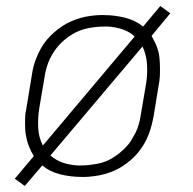

<svg xmlns="http://www.w3.org/2000/svg" viewBox="-20 -578 640 636"><path d="M62 38 29 14 92 -61Q87 -69 83 -77Q79 -85 75.5 -94Q72 -103 69.5 -112.5Q67 -122 65.5 -131.5Q64 -141 63.5 -150.5Q63 -160 63 -172Q63 -184 63.5 -194Q64 -204 66 -211L85 -326Q87 -342 91 -357.5Q95 -373 101.5 -388.5Q108 -404 116 -418.5Q124 -433 135 -446Q146 -459 159 -470.5Q172 -482 186.5 -491.5Q201 -501 216 -507.5Q231 -514 246.5 -518.5Q262 -523 281 -525.5Q300 -528 311 -528H324Q359 -528 393.5 -519.5Q428 -511 454 -490L511 -558L544 -534L482 -459Q486 -451 490.5 -443Q495 -435 498.5 -426Q502 -417 504.5 -407.5Q507 -398 508 -388.5Q509 -379 509.5 -369.5Q510 -360 510 -348Q510 -336 509.5 -326Q509 -316 508 -310L489 -194Q486 -178 482 -162.5Q478 -147 472 -131.5Q466 -116 457.5 -101.5Q449 -87 438.5 -74Q428 -61 415 -49.5Q402 -38 387.5 -28.5Q373 -19 358 -12.5Q343 -6 327 -1.5Q311 3 292 5.5Q273 8 263 8H249Q214 8 179.5 -0.5Q145 -9 120 -30ZM122 -96 426 -457Q418 -465 407.5 -471Q397 -477 385.5 -481Q374 -485 359.5 -487.5Q345 -490 337 -490H324Q311 -490 297.5 -488.5Q284 -487 271 -484.5Q258 -482 245 -477Q232 -472 219.5 -464.5Q207 -457 196 -448Q185 -439 175.5 -428.5Q166 -418 158.5 -406.5Q151 -395 145 -382.5Q139 -370 134.5 -354.5Q130 -339 129 -331L110 -219Q105 -187 106.5 -155Q108 -123 122 -96ZM238 -30H250Q263 -30 276 -31.5Q289 -33 302.5 -35.5Q316 -38 329 -43Q342 -48 354 -55.5Q366 -63 377 -72Q388 -81 398 -91.5Q408 -102 415 -113.5Q422 -125 428.5 -137.5Q435 -150 439.5 -165.5Q444 -181 445 -190L464 -301Q469 -333 467 -365Q465 -397 452 -424L147 -63Q156 -55 166.5 -49Q177 -43 188.5 -39Q200 -35 214.5 -32.5Q229 -30 238 -30Z"/></svg>

Font: Iosevka Aile Extralight
Style: Italic
Weight: 200
Italic angle: -9°
Designer: Belleve Invis
Foundry: Belleve Invis
Version: Version 31.1.0; ttfautohint (v1.8.4)